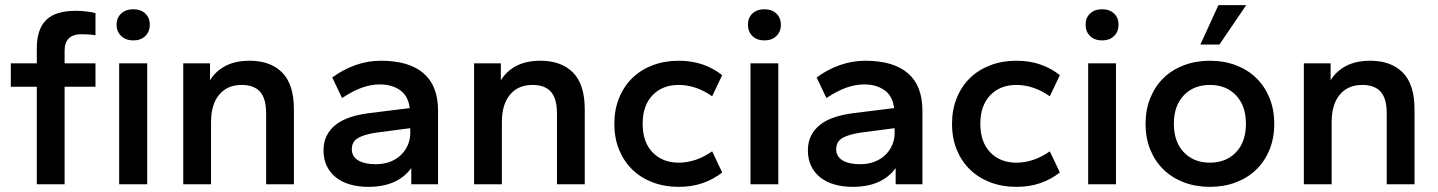

<svg xmlns="http://www.w3.org/2000/svg" viewBox="-20 -716 5586 746"><path d="M123 0V-379H22V-470H123V-528Q123 -603 159.5 -638.5Q196 -674 274 -674Q295 -674 316 -671.5Q337 -669 351 -665V-579Q341 -581 325 -582Q309 -583 297 -583Q231 -583 231 -519V-470H351V-379H231V0ZM443 0V-470H552V0ZM498 -559Q469 -559 451 -576Q433 -593 433 -620Q433 -647 451 -663.5Q469 -680 498 -680Q527 -680 544.5 -663.5Q562 -647 562 -620Q562 -593 544.5 -576Q527 -559 498 -559Z M1014 0V-276Q1014 -333 990.5 -359.5Q967 -386 919 -386Q863 -386 831.5 -348Q800 -310 800 -242V0H692V-470H796V-404Q817 -439 855.5 -459.5Q894 -480 950 -480Q1031 -480 1076.5 -434Q1122 -388 1122 -291V0Z M1411 10Q1373 10 1341 1Q1309 -8 1286 -26Q1263 -44 1250 -70.5Q1237 -97 1237 -131Q1237 -165 1250 -190Q1263 -215 1286 -232.5Q1309 -250 1341 -260.5Q1373 -271 1411 -276L1572 -296Q1566 -344 1534 -366Q1502 -388 1456 -388Q1422 -388 1386.5 -375.5Q1351 -363 1309 -335L1271 -415Q1313 -446 1361 -463Q1409 -480 1460 -480Q1569 -480 1625.5 -431.5Q1682 -383 1682 -286V0H1578V-63Q1525 10 1411 10ZM1440 -78Q1472 -78 1497 -88Q1522 -98 1539 -115Q1556 -132 1565 -153.5Q1574 -175 1574 -199V-218L1444 -201Q1396 -194 1371.5 -180Q1347 -166 1347 -136Q1347 -108 1371.5 -93Q1396 -78 1440 -78Z M2144 0V-276Q2144 -333 2120.5 -359.5Q2097 -386 2049 -386Q1993 -386 1961.5 -348Q1930 -310 1930 -242V0H1822V-470H1926V-404Q1947 -439 1985.5 -459.5Q2024 -480 2080 -480Q2161 -480 2206.5 -434Q2252 -388 2252 -291V0Z M2617 10Q2562 10 2516 -7.5Q2470 -25 2437 -57Q2404 -89 2385.5 -134Q2367 -179 2367 -235Q2367 -290 2385.5 -335.5Q2404 -381 2437 -413Q2470 -445 2516 -462.5Q2562 -480 2617 -480Q2668 -480 2710 -465.5Q2752 -451 2786 -424L2747 -342Q2684 -386 2617 -386Q2554 -386 2515.5 -346Q2477 -306 2477 -235Q2477 -164 2515.5 -124Q2554 -84 2617 -84Q2684 -84 2747 -128L2786 -46Q2752 -19 2710 -4.5Q2668 10 2617 10Z M2896 0V-470H3004V0ZM2950 -559Q2921 -559 2903.5 -576Q2886 -593 2886 -620Q2886 -647 2903.5 -663.5Q2921 -680 2950 -680Q2979 -680 2996.5 -663.5Q3014 -647 3014 -620Q3014 -593 2996.5 -576Q2979 -559 2950 -559Z M3293 10Q3255 10 3223 1Q3191 -8 3168 -26Q3145 -44 3132 -70.5Q3119 -97 3119 -131Q3119 -165 3132 -190Q3145 -215 3168 -232.5Q3191 -250 3223 -260.5Q3255 -271 3293 -276L3454 -296Q3448 -344 3416 -366Q3384 -388 3338 -388Q3304 -388 3268.5 -375.5Q3233 -363 3191 -335L3153 -415Q3195 -446 3243 -463Q3291 -480 3342 -480Q3451 -480 3507.5 -431.5Q3564 -383 3564 -286V0H3460V-63Q3407 10 3293 10ZM3322 -78Q3354 -78 3379 -88Q3404 -98 3421 -115Q3438 -132 3447 -153.5Q3456 -175 3456 -199V-218L3326 -201Q3278 -194 3253.5 -180Q3229 -166 3229 -136Q3229 -108 3253.5 -93Q3278 -78 3322 -78Z M3929 10Q3874 10 3828 -7.5Q3782 -25 3749 -57Q3716 -89 3697.5 -134Q3679 -179 3679 -235Q3679 -290 3697.5 -335.5Q3716 -381 3749 -413Q3782 -445 3828 -462.5Q3874 -480 3929 -480Q3980 -480 4022 -465.5Q4064 -451 4098 -424L4059 -342Q3996 -386 3929 -386Q3866 -386 3827.5 -346Q3789 -306 3789 -235Q3789 -164 3827.5 -124Q3866 -84 3929 -84Q3996 -84 4059 -128L4098 -46Q4064 -19 4022 -4.5Q3980 10 3929 10Z M4208 0V-470H4316V0ZM4262 -559Q4233 -559 4215.5 -576Q4198 -593 4198 -620Q4198 -647 4215.5 -663.5Q4233 -680 4262 -680Q4291 -680 4308.5 -663.5Q4326 -647 4326 -620Q4326 -593 4308.5 -576Q4291 -559 4262 -559Z M4681 10Q4626 10 4580 -7.5Q4534 -25 4501 -57Q4468 -89 4449.5 -134Q4431 -179 4431 -235Q4431 -290 4449.5 -335.5Q4468 -381 4501 -413Q4534 -445 4580 -462.5Q4626 -480 4681 -480Q4736 -480 4782 -462.5Q4828 -445 4861 -413Q4894 -381 4912.5 -335.5Q4931 -290 4931 -235Q4931 -179 4912.5 -134Q4894 -89 4861 -57Q4828 -25 4782 -7.5Q4736 10 4681 10ZM4681 -84Q4744 -84 4782.5 -124.5Q4821 -165 4821 -235Q4821 -305 4782.5 -345.5Q4744 -386 4681 -386Q4618 -386 4579.5 -345.5Q4541 -305 4541 -235Q4541 -165 4579.5 -124.5Q4618 -84 4681 -84ZM4644 -543 4714 -696H4822L4718 -543Z M5368 0V-276Q5368 -333 5344.5 -359.5Q5321 -386 5273 -386Q5217 -386 5185.5 -348Q5154 -310 5154 -242V0H5046V-470H5150V-404Q5171 -439 5209.5 -459.5Q5248 -480 5304 -480Q5385 -480 5430.5 -434Q5476 -388 5476 -291V0Z"/></svg>

Font: Gantari SemiBold
Style: Regular
Weight: 600
Designer: Anugrah Pasau
Foundry: Lafontype
Version: Version 1.000; ttfautohint (v1.8.4)